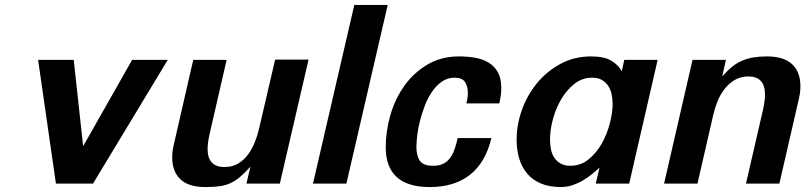

<svg xmlns="http://www.w3.org/2000/svg" viewBox="-20 -742 3255 776"><path d="M356 0H206L134 -500H278L316 -151L514 -500H658Z M676 -106Q676 -132 683 -160L761 -500H896L827 -200Q819 -163 819 -140Q819 -67 887 -67Q919 -67 942.5 -81Q966 -95 982.5 -117.5Q999 -140 1010 -167.5Q1021 -195 1027 -222L1092 -501H1227L1111 0H976L992 -68Q970 -44 951.5 -28Q933 -12 913 -2.5Q893 7 869 10.5Q845 14 810 14Q742 14 709 -17.5Q676 -49 676 -106Z M1245 0 1412 -722H1547L1380 0Z M1539 -147Q1539 -212 1558 -277.5Q1577 -343 1614.5 -395.5Q1652 -448 1707.5 -481Q1763 -514 1835 -514Q1870 -514 1901 -508.5Q1932 -503 1955.5 -488.5Q1979 -474 1992.5 -449.5Q2006 -425 2006 -386Q2006 -371 2004 -356Q2002 -341 1998 -324H1865Q1871 -347 1871 -367Q1871 -393 1859.5 -410.5Q1848 -428 1817 -428Q1789 -428 1766.5 -412.5Q1744 -397 1727 -372.5Q1710 -348 1698 -317.5Q1686 -287 1678 -256Q1670 -225 1666.5 -196.5Q1663 -168 1663 -148Q1663 -112 1677 -92Q1691 -72 1730 -72Q1754 -72 1770 -79.5Q1786 -87 1797.5 -101.5Q1809 -116 1816.5 -137Q1824 -158 1830 -184H1966Q1943 -86 1880 -36Q1817 14 1717 14Q1539 14 1539 -147Z M2068 -177Q2068 -238 2089.5 -298Q2111 -358 2150.5 -406Q2190 -454 2245.5 -484Q2301 -514 2369 -514Q2422 -514 2451 -496.5Q2480 -479 2493 -454L2503 -500H2638L2523 0H2388L2403 -65Q2390 -52 2372.5 -38Q2355 -24 2335.5 -12.5Q2316 -1 2293.5 6.5Q2271 14 2247 14Q2200 14 2166 -0.5Q2132 -15 2110.5 -40.5Q2089 -66 2078.5 -101Q2068 -136 2068 -177ZM2203 -178Q2203 -159 2206.5 -140Q2210 -121 2219.5 -106Q2229 -91 2245 -81.5Q2261 -72 2285 -72Q2327 -72 2359 -98Q2391 -124 2412.5 -162.5Q2434 -201 2445 -244.5Q2456 -288 2456 -322Q2456 -342 2452 -361Q2448 -380 2438 -395Q2428 -410 2412.5 -419Q2397 -428 2373 -428Q2333 -428 2301.5 -403Q2270 -378 2248 -340.5Q2226 -303 2214.5 -259.5Q2203 -216 2203 -178Z M2779 -500H2914L2899 -433Q2920 -457 2939.5 -472.5Q2959 -488 2980 -497Q3001 -506 3025.5 -510Q3050 -514 3080 -514Q3148 -514 3181.5 -482.5Q3215 -451 3215 -394Q3215 -367 3208 -339L3130 0H2995L3064 -299Q3072 -336 3072 -359Q3072 -433 3005 -433Q2974 -433 2950 -419Q2926 -405 2908.5 -382.5Q2891 -360 2880 -332.5Q2869 -305 2863 -279L2799 0H2664Z"/></svg>

Font: Perun
Style: Bold Italic
Weight: 700
Italic angle: -12°
Foundry: Copyright (c) Stefan Peev, Context Ltd, 2016
Version: Version 1.027